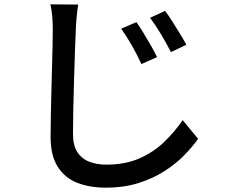

<svg xmlns="http://www.w3.org/2000/svg" viewBox="-20 -800 1040 884"><path d="M608 -698Q622 -679 639.5 -650Q657 -621 674.5 -591Q692 -561 703 -537L631 -505Q611 -549 587.5 -590Q564 -631 538 -668ZM740 -750Q754 -732 772 -703.5Q790 -675 808 -646Q826 -617 838 -594L767 -560Q745 -603 721 -643Q697 -683 671 -718ZM340 -779Q331 -719 329 -664Q327 -622 325 -562Q323 -502 321 -434Q319 -366 317.5 -301Q316 -236 316 -184Q316 -131 336 -100Q356 -69 391 -55.5Q426 -42 469 -42Q557 -42 622.5 -71Q688 -100 736.5 -147Q785 -194 821 -247L892 -161Q867 -125 829 -86Q791 -47 738.5 -13Q686 21 618.5 42.5Q551 64 467 64Q391 64 334 41Q277 18 245 -33.5Q213 -85 213 -168Q213 -211 214 -264.5Q215 -318 216.5 -376Q218 -434 219.5 -489Q221 -544 222 -589.5Q223 -635 223 -664Q223 -695 220.5 -725Q218 -755 212 -780Z"/></svg>

Font: Source Han Sans Medium
Style: Regular
Weight: 500
Designer: Ryoko NISHIZUKA Ë•øÂ°öÊ∂ºÂ≠ê (kana, bopomofo & ideographs); Paul D. Hunt (Latin, Greek & Cyrillic); Sandoll Communicatio
Foundry: Adobe
Version: Version 2.004;hotconv 1.0.118;makeotfexe 2.5.65603